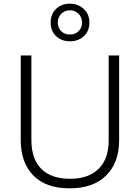

<svg xmlns="http://www.w3.org/2000/svg" viewBox="-20 -1016 762 1046"><path d="M629 -252Q629 -130 558.5 -60Q488 10 359 10Q230 10 161.5 -60Q93 -130 93 -254V-714H151V-254Q151 -150 205 -96Q259 -42 362 -42Q463 -42 517.5 -96.5Q572 -151 572 -248V-714H629ZM361 -791Q316 -791 286 -818.5Q256 -846 256 -894Q256 -940 286 -968Q316 -996 361 -996Q405 -996 436 -967.5Q467 -939 467 -894Q467 -846 436.5 -818.5Q406 -791 361 -791ZM361 -828Q390 -828 408.5 -846.5Q427 -865 427 -894Q427 -922 407.5 -941Q388 -960 361 -960Q333 -960 314 -941Q295 -922 295 -894Q295 -865 313 -846.5Q331 -828 361 -828Z"/></svg>

Font: Noto Sans Arabic Light
Style: Regular
Weight: 300
Designer: Monotype Design Team, Nadine Chahine, Nizar Qandah and Khaled Hosny
Foundry: Monotype Imaging Inc.
Version: Version 2.012; ttfautohint (v1.8.4.7-5d5b)